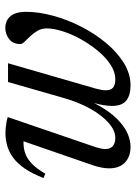

<svg xmlns="http://www.w3.org/2000/svg" viewBox="83 -573 500 706"><g transform="rotate(-90 333.0 -220.0)"><path d="M384.5 -440.5H453.5L360 -117Q357 -106 355.5 -97.2Q354 -88.5 354 -81Q354 -62 364.2 -54Q374.5 -46 394 -46Q421.5 -46 448.5 -63.8Q475.5 -81.5 499.2 -110.2Q523 -139 541.8 -172.8Q560.5 -206.5 571 -239.5Q581.5 -272.5 581.5 -298Q581.5 -317 572.8 -332Q564 -347 552.8 -358.8Q541.5 -370.5 532.8 -379.5Q524 -388.5 524 -395Q524 -422.5 542.5 -436.5Q561 -450.5 583 -450.5Q602 -450.5 615.5 -441.5Q629 -432.5 635.8 -415.8Q642.5 -399 642.5 -374Q642.5 -328 628.2 -275.2Q614 -222.5 588.2 -172Q562.5 -121.5 528.2 -80.2Q494 -39 454.2 -14.5Q414.5 10 372 10Q335.5 10 316 -5.8Q296.5 -21.5 296.5 -58.5Q296.5 -71.5 299 -87.2Q301.5 -103 306.5 -121.5L318.5 -162H324Q305 -115 283 -82.2Q261 -49.5 237.8 -29.2Q214.5 -9 191.5 0.5Q168.5 10 146.5 10Q110 10 88.5 -10.5Q67 -31 67 -68.5Q67 -95 78 -127.5L166.5 -383.5Q164.5 -383.5 163 -383.5Q161.5 -383.5 159.5 -383.5Q139 -383.5 120.2 -376.5Q101.5 -369.5 83.5 -352.2Q65.5 -335 47.5 -303.5L31.5 -310Q47 -350.5 65.5 -377.8Q84 -405 105 -420.8Q126 -436.5 149.2 -443.2Q172.5 -450 197.5 -450Q207 -450 216.8 -449Q226.5 -448 236.2 -446.2Q246 -444.5 255.5 -441.5L144.5 -117Q141.5 -107 139.8 -98.5Q138 -90 138 -83Q138 -64.5 148.8 -55.2Q159.5 -46 179 -46Q206 -46 234 -70.5Q262 -95 286 -137.8Q310 -180.5 325.5 -235Z"/></g></svg>

Font: Newsreader 16pt 16pt
Style: Italic
Weight: 400
Italic angle: -17°
Version: Version 1.003